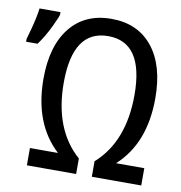

<svg xmlns="http://www.w3.org/2000/svg" viewBox="-146 -800 828 876"><g transform="rotate(10 268.0 -362.5)"><path d="M264.2 -71.8V0H36.1V-80.1H166Q42 -194.8 42 -402.8Q42 -555.2 110.4 -640.1Q178.7 -725.1 300.8 -725.1Q422.9 -725.1 491.5 -640.1Q560.1 -555.2 560.1 -402.8Q560.1 -193.4 435.1 -80.1H565.9V0H336.9V-71.8Q463.9 -184.6 463.9 -400.9Q463.9 -645 299.8 -645Q136.2 -645 136.2 -400.9Q136.2 -184.6 264.2 -71.8ZM-65.4 -567.9 -50.8 -620.1Q-36.1 -675.8 -31.2 -714.8H65.9V-704.6Q65.9 -696.8 41.7 -646Q17.6 -595.2 -12.2 -554.7H-65.4Z"/></g></svg>

Font: Droid Sans Mono
Style: Regular
Weight: 400
Monospace: yes
Foundry: Ascender Corporation
Version: Version 1.00 build 112